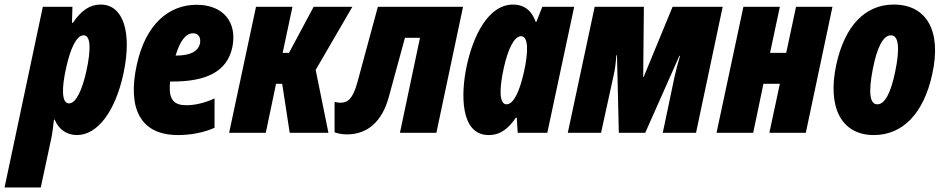

<svg xmlns="http://www.w3.org/2000/svg" viewBox="-84 -583 4142 843"><path d="M-64 240H95L140 30C144 13 149 -21 153 -58H156C174 -14 210 10 254 10C343 10 422 -92 458 -260C497 -442 457 -563 358 -563C313 -563 275 -540 236 -483H232L234 -553H104ZM219 -129C186 -129 186 -196 207 -288C225 -368 251 -428 283 -428C315 -428 316 -365 295 -270C277 -189 250 -129 219 -129Z M698 10C756 10 814 -2 858 -22V-151C814 -130 769 -121 735 -121C681 -121 654 -143 663 -225H673C825 -225 913 -270 936 -375C959 -487 895 -562 779 -562C659 -562 555 -479 516 -296C476 -109 530 10 698 10ZM764 -437C788 -437 799 -417 794 -392C786 -357 751 -339 689 -339H687C706 -402 731 -437 764 -437Z M922 0H1083L1128 -215H1155L1188 0H1358L1302 -276L1463 -553H1293L1185 -351H1157L1200 -553H1040Z M1440 7C1530 7 1594 -50 1623 -157L1694 -417H1760L1672 0H1832L1949 -553H1575L1485 -221C1465 -149 1443 -132 1411 -132C1400 -132 1391 -134 1385 -136V-2C1402 4 1420 7 1440 7Z M2062 10C2116 10 2150 -22 2181 -66H2185L2189 0H2319L2437 -553H2297L2271 -487H2268C2248 -543 2211 -563 2169 -563C2059 -563 1993 -424 1965 -293C1939 -171 1936 10 2062 10ZM2140 -125C2108 -125 2107 -190 2128 -285C2146 -366 2173 -424 2204 -424C2236 -424 2237 -357 2216 -265C2198 -185 2172 -125 2140 -125Z M2409 0H2555L2610 -251C2617 -281 2620 -310 2622 -340H2625L2633 0H2749L2899 -338H2902C2892 -306 2884 -275 2877 -243L2826 0H2972L3089 -553H2869L2742 -245H2740L2743 -553H2527Z M3062 0H3223L3268 -215H3340L3294 0H3454L3571 -553H3411L3368 -351H3297L3340 -553H3180Z M3753 10C3880 10 3972 -86 4009 -257C4051 -445 3986 -563 3840 -563C3714 -563 3625 -469 3588 -300C3547 -110 3611 10 3753 10ZM3768 -125C3735 -125 3728 -175 3748 -279C3767 -377 3794 -428 3828 -428C3862 -428 3868 -371 3846 -266C3826 -171 3800 -125 3768 -125Z"/></svg>

Font: Noto Sans ExtraCondensed Black
Style: Italic
Weight: 900
Width: 2
Italic angle: -12°
Designer: Monotype Design Team
Foundry: Monotype Imaging Inc.
Version: Version 2.013